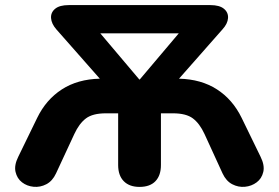

<svg xmlns="http://www.w3.org/2000/svg" viewBox="-20 -725 1095 754"><path d="M528 9Q488 9 466 -13.5Q444 -36 444 -77V-280H396Q344 -280 317.5 -260Q291 -240 272 -199L200 -44Q186 -14 162 -1.5Q138 11 112 8.5Q86 6 66.5 -9Q47 -24 41 -50Q35 -76 52 -110L126 -262Q161 -334 223 -374Q285 -414 372 -416L201 -610Q182 -632 180.5 -654Q179 -676 196.5 -690.5Q214 -705 250 -705H806Q842 -705 859.5 -690.5Q877 -676 875.5 -654Q874 -632 854 -610L683 -416Q770 -414 832 -374Q894 -334 929 -262L1003 -110Q1020 -76 1014 -50Q1008 -24 988 -9Q968 6 942 8.5Q916 11 892 -1.5Q868 -14 854 -44L783 -199Q764 -240 737.5 -260Q711 -280 659 -280H612V-77Q612 -36 590.5 -13.5Q569 9 528 9ZM527 -413H529L682 -594H374Z"/></svg>

Font: Chiron GoRound TC EB
Style: Regular
Weight: 700
Designer: Ryoko NISHIZUKA 西塚涼子 (kana, bopomofo & ideographs); Paul D. Hunt (Latin, Greek & Cyrillic); Sandoll Communications 산돌커뮤니
Foundry: Adobe
Version: Version 1.000;hotconv 1.1.1;makeotfexe 2.6.0